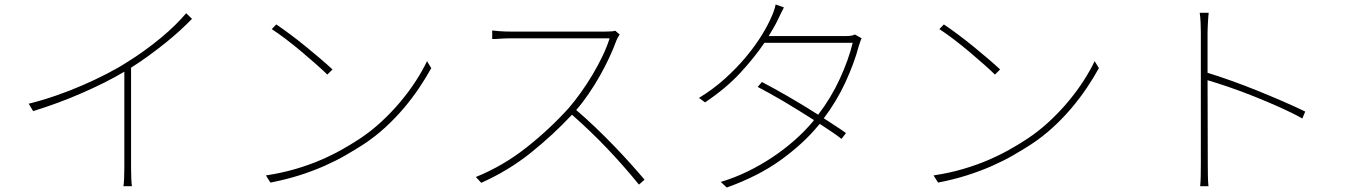

<svg xmlns="http://www.w3.org/2000/svg" viewBox="-20 -814 6020 857"><path d="M837 -730 811 -755Q790 -730 761 -701.5Q732 -673 697.5 -644.5Q663 -616 625 -588.5Q587 -561 548 -537Q508 -511 456.5 -484.5Q405 -458 347.5 -433Q290 -408 229 -387Q168 -366 108 -351L128 -318Q183 -335 238.5 -355.5Q294 -376 346.5 -399Q399 -422 447 -446Q495 -470 535 -494V-65Q535 -42 534 -18Q533 6 531 17H569Q567 6 566 -18Q565 -42 565 -65V-512Q605 -537 644 -565.5Q683 -594 718.5 -622.5Q754 -651 784 -678.5Q814 -706 837 -730Z M1213 -705 1193 -684Q1221 -666 1256.5 -639Q1292 -612 1327 -582.5Q1362 -553 1392.5 -526Q1423 -499 1441 -481L1464 -504Q1444 -523 1412.5 -550Q1381 -577 1346 -605.5Q1311 -634 1275.5 -660.5Q1240 -687 1213 -705ZM1167 -31 1187 1Q1259 -13 1319.5 -32.5Q1380 -52 1430.5 -74.5Q1481 -97 1523.5 -121.5Q1566 -146 1603 -170Q1656 -205 1701 -246.5Q1746 -288 1783.5 -332.5Q1821 -377 1851.5 -422.5Q1882 -468 1905 -510L1886 -541Q1866 -499 1836 -452.5Q1806 -406 1767 -359.5Q1728 -313 1681.5 -270Q1635 -227 1583 -193Q1548 -170 1505.5 -146Q1463 -122 1412 -100Q1361 -78 1300 -60Q1239 -42 1167 -31Z M2746 -660 2726 -677Q2718 -673 2680 -673H2261Q2249 -673 2234.5 -673.5Q2220 -674 2207 -675L2177 -678V-640H2193Q2200 -640 2208 -641Q2221 -642 2235.5 -642.5Q2250 -643 2261 -643H2701Q2690 -607 2670 -565Q2650 -523 2625 -481Q2600 -439 2572 -400Q2544 -361 2518 -331Q2433 -237 2329 -155Q2225 -73 2104 -24L2128 2Q2249 -52 2348.5 -131.5Q2448 -211 2533 -302Q2615 -230 2689 -152.5Q2763 -75 2832 10L2857 -12Q2830 -44 2794.5 -83.5Q2759 -123 2719.5 -164Q2680 -205 2637 -246Q2594 -287 2552 -323Q2580 -355 2607 -394.5Q2634 -434 2657.5 -475.5Q2681 -517 2700 -558Q2719 -599 2732 -635Q2734 -640 2738.5 -648Q2743 -656 2746 -660Z M3826 -643 3796 -660Q3788 -656 3778.5 -654.5Q3769 -653 3752 -653H3411Q3423 -673 3433.5 -691Q3444 -709 3452 -726Q3458 -738 3465 -753Q3472 -768 3479 -781L3442 -794Q3440 -781 3434 -764.5Q3428 -748 3424 -740Q3409 -704 3380.5 -657.5Q3352 -611 3311 -561.5Q3270 -512 3217 -464Q3164 -416 3100 -377L3127 -357Q3221 -420 3285 -489.5Q3349 -559 3392 -623H3786Q3768 -548 3729 -463Q3690 -378 3632 -302Q3599 -323 3564.5 -344Q3530 -365 3497 -384Q3464 -403 3434 -419.5Q3404 -436 3381 -448L3362 -426Q3385 -414 3415 -397.5Q3445 -381 3478 -361.5Q3511 -342 3545.5 -320.5Q3580 -299 3613 -278L3608 -271Q3572 -228 3526 -187.5Q3480 -147 3427.5 -112Q3375 -77 3316.5 -48.5Q3258 -20 3197 -2L3224 23Q3366 -28 3466 -100.5Q3566 -173 3632 -253L3639 -261Q3668 -242 3693.5 -225Q3719 -208 3736 -194L3756 -220Q3737 -234 3711.5 -250.5Q3686 -267 3657 -286Q3714 -361 3753.5 -446.5Q3793 -532 3813 -608Q3815 -613 3818.5 -624.5Q3822 -636 3826 -643Z M4193 -705 4173 -684Q4201 -666 4236.5 -639Q4272 -612 4307 -582.5Q4342 -553 4372.5 -526Q4403 -499 4421 -481L4444 -504Q4424 -523 4392.5 -550Q4361 -577 4326 -605.5Q4291 -634 4255.5 -660.5Q4220 -687 4193 -705ZM4147 -31 4167 1Q4239 -13 4299.5 -32.5Q4360 -52 4410.5 -74.5Q4461 -97 4503.5 -121.5Q4546 -146 4583 -170Q4636 -205 4681 -246.5Q4726 -288 4763.5 -332.5Q4801 -377 4831.5 -422.5Q4862 -468 4885 -510L4866 -541Q4846 -499 4816 -452.5Q4786 -406 4747 -359.5Q4708 -313 4661.5 -270Q4615 -227 4563 -193Q4528 -170 4485.5 -146Q4443 -122 4392 -100Q4341 -78 4280 -60Q4219 -42 4147 -31Z M5793 -285 5806 -316Q5761 -338 5705.5 -362Q5650 -386 5592 -409.5Q5534 -433 5476.5 -453.5Q5419 -474 5370 -489V-669Q5370 -676 5370.5 -687Q5371 -698 5371.5 -710.5Q5372 -723 5373 -735Q5374 -747 5375 -757H5335Q5338 -737 5339 -711Q5340 -685 5340 -669V-81Q5340 -55 5339.5 -28.5Q5339 -2 5337 17H5374Q5372 -2 5371.5 -28.5Q5371 -55 5371 -81L5370 -456Q5411 -444 5466.5 -425Q5522 -406 5580.5 -382.5Q5639 -359 5695 -334Q5751 -309 5793 -285Z"/></svg>

Font: Spoqa Han Sans Neo Thin
Style: Regular
Weight: 100
Designer: [Spoqa Han Sans Neo] Dong-huui Kim  Younghwa Kang  Yujin Lee  [Noto Sans] Ryoko NISHIZUKA  (kana & ideographs); Paul D. 
Foundry: Spoqa (http://www.spoqa-han-sans.com)
Version: Version 1.100;hotconv 1.0.109;makeotfexe 2.5.65596